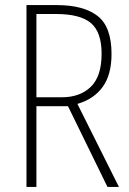

<svg xmlns="http://www.w3.org/2000/svg" viewBox="-20 -734 507 754"><path d="M203 -714Q308 -714 363 -671.5Q418 -629 418 -522Q418 -441 383.5 -393Q349 -345 284 -326L447 0H402L247 -317H123V0H84V-714ZM200 -679H123V-352H223Q294 -352 336.5 -393Q379 -434 379 -523Q379 -608 337 -643.5Q295 -679 200 -679Z"/></svg>

Font: Noto Sans Thai Cond ExtLt
Style: Regular
Weight: 200
Width: 3
Designer: Monotype Design Team
Foundry: Monotype Imaging Inc.
Version: Version 2.002; ttfautohint (v1.8.4.7-5d5b)